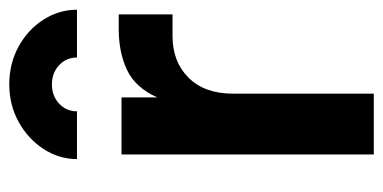

<svg xmlns="http://www.w3.org/2000/svg" viewBox="-226 -600 826 414"><g transform="rotate(-90 187.0 -393.0)"><path d="M61 0H192V-303Q192 -365 226.5 -399.5Q261 -434 316 -434H363V-550H331Q281 -550 243 -532Q205 -514 184 -467V-544H61ZM51 -640H154Q154 -663 170.5 -678.5Q187 -694 212 -694Q237 -694 253.5 -678.5Q270 -663 270 -640H373Q373 -679 351.5 -712.5Q330 -746 293.5 -766Q257 -786 212 -786Q168 -786 131.5 -766Q95 -746 73 -712.5Q51 -679 51 -640Z"/></g></svg>

Font: Plus Jakarta Sans
Style: Bold
Weight: 700
Designer: Gumpita Rahayu
Foundry: Tokotype
Version: Version 2.004; ttfautohint (v1.8.3)